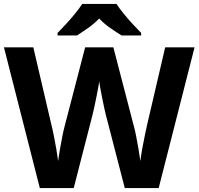

<svg xmlns="http://www.w3.org/2000/svg" viewBox="-20 -954 1007 974"><path d="M967 -714 785 0H613L516 -375Q513 -386 508.5 -408Q504 -430 498.5 -456Q493 -482 489 -505.5Q485 -529 483 -542Q482 -529 477.5 -505.5Q473 -482 468 -456.5Q463 -431 458 -408.5Q453 -386 450 -374L354 0H182L0 -714H149L240 -324Q246 -301 253 -266Q260 -231 266 -196Q272 -161 275 -137Q278 -162 284 -196.5Q290 -231 296.5 -263.5Q303 -296 308 -314L412 -714H555L659 -314Q664 -297 670.5 -264Q677 -231 683 -196Q689 -161 692 -137Q695 -162 701 -196.5Q707 -231 714.5 -266Q722 -301 727 -324L818 -714ZM571 -934Q585 -912 607.5 -884.5Q630 -857 654 -831Q678 -805 696 -787V-774H597Q571 -790 540 -811.5Q509 -833 483 -860Q457 -833 427 -812Q397 -791 371 -774H272V-787Q291 -806 314.5 -831.5Q338 -857 360.5 -884.5Q383 -912 397 -934Z"/></svg>

Font: Noto Sans Kawi
Style: Bold
Weight: 700
Designer: Fadhl Haqq
Version: Version 1.000